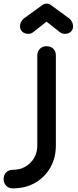

<svg xmlns="http://www.w3.org/2000/svg" viewBox="-120 -801 427 1055"><path d="M-50 234Q-72 234 -86 219.5Q-100 205 -100 183Q-100 160 -86 146Q-72 132 -50 132Q-10 132 20 114.5Q50 97 67.5 67Q85 37 85 -2V-496Q85 -519 99.5 -533Q114 -547 136 -547Q159 -547 173 -533Q187 -519 187 -496V-2Q187 67 156.5 120Q126 173 73 203.5Q20 234 -50 234ZM35.8 -615Q16 -615 3 -626.5Q-10.1 -638 -10.1 -656Q-10.1 -682 11.5 -700L112.3 -773Q124 -781 135.7 -781Q142.9 -781 148.3 -779.5Q153.7 -778 160 -773L259.9 -700Q281.5 -682 281.5 -656Q281.5 -638 268.9 -626.5Q256.3 -615 236.5 -615Q227.5 -615 220.8 -617.5Q214 -620 206.8 -626L135.7 -682L64.6 -626Q52 -615 35.8 -615Z"/></svg>

Font: Comfortaa
Style: Bold
Weight: 700
Designer: Johan Aakerlund
Foundry: Johan Aakerlund
Version: Version 3.104; ttfautohint (v1.8.1.43-b0c9)